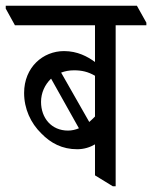

<svg xmlns="http://www.w3.org/2000/svg" viewBox="-57 -643 530 669"><path d="M212 -123C236 -123 257 -130 274 -140V-32L336 6H346V-555H453V-564L420 -623H-37V-613L-5 -555H274V-427C248 -446 213 -465 166 -465C93 -465 27 -409 27 -319C27 -264 50 -214 87 -178C120 -144 160 -123 212 -123ZM201 -398C228 -398 250 -393 274 -379V-237C267 -230 261 -224 254 -218L156 -390C169 -395 184 -398 201 -398ZM86 -288C86 -319 99 -348 121 -369L218 -196C206 -191 193 -188 180 -188C122 -188 86 -232 86 -288Z"/></svg>

Font: Noto Serif Devanagari Condensed
Style: Regular
Weight: 400
Width: 3
Designer: Universal Thirst, Indian Type Foundry and the Monotype Design Team
Foundry: Monotype Imaging Inc.
Version: Version 2.004